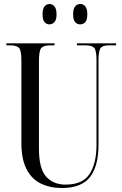

<svg xmlns="http://www.w3.org/2000/svg" viewBox="-20 -931 613 961"><path d="M290 10Q230 10 184 -12.5Q138 -35 112.5 -85Q87 -135 87 -216V-630Q87 -679 75 -691.5Q63 -704 32 -704H12V-714H253V-704H230Q199 -704 187 -691Q175 -678 175 -627V-186Q175 -87 211 -47Q247 -7 308 -7Q394 -7 428.5 -60.5Q463 -114 463 -206V-629Q463 -679 451.5 -691.5Q440 -704 408 -704H365V-714H561V-704H523Q495 -704 484 -691Q473 -678 473 -627V-206Q473 -100 430.5 -45Q388 10 290 10ZM382 -809Q366 -809 356 -820.5Q346 -832 346 -859Q346 -887 356 -899Q366 -911 382 -911Q397 -911 407 -899Q417 -887 417 -859Q417 -832 407 -820.5Q397 -809 382 -809ZM227 -809Q213 -809 203 -820.5Q193 -832 193 -859Q193 -887 203 -899Q213 -911 227 -911Q242 -911 252.5 -899Q263 -887 263 -859Q263 -832 252.5 -820.5Q242 -809 227 -809Z"/></svg>

Font: Noto Serif Display ExtraCondensed
Style: Regular
Weight: 400
Width: 2
Designer: Monotype Design Team
Foundry: Monotype Imaging Inc.
Version: Version 2.009